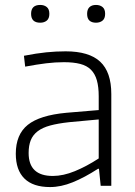

<svg xmlns="http://www.w3.org/2000/svg" viewBox="-20 -753 548 778"><path d="M183 5Q114 5 79 -29.5Q44 -64 44 -130Q44 -208 92.5 -247Q141 -286 249 -296L380 -307V-363Q380 -401 372.5 -427.5Q365 -454 348.5 -470.5Q332 -487 305 -494Q278 -501 239 -501Q204 -501 167 -496.5Q130 -492 82 -483L77 -527Q128 -537 167.5 -541Q207 -545 246 -545Q341 -545 386 -503Q431 -461 431 -372V0H388L381 -69H377Q323 -34 275 -14.5Q227 5 183 5ZM194 -40Q236 -40 283.5 -59.5Q331 -79 380 -111V-269L261 -258Q215 -253 183.5 -244.5Q152 -236 132.5 -221Q113 -206 104.5 -184.5Q96 -163 96 -133Q96 -40 194 -40ZM143 -661Q106 -661 106 -697Q106 -733 143 -733Q159 -733 169.5 -724.5Q180 -716 180 -697Q180 -678 169.5 -669.5Q159 -661 143 -661ZM369 -661Q352 -661 342.5 -669.5Q333 -678 333 -697Q333 -715 342.5 -724Q352 -733 369 -733Q385 -733 395.5 -724.5Q406 -716 406 -697Q406 -678 395.5 -669.5Q385 -661 369 -661Z"/></svg>

Font: Encode Sans Normal
Style: ExtraLight
Weight: 200
Designer: Pablo Impallari, Andres Torresi
Foundry: Pablo Impallari, Andres Torresi
Version: Version 1.000; ttfautohint (v1.00) -l 8 -r 50 -G 200 -x 14 -